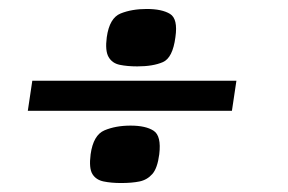

<svg xmlns="http://www.w3.org/2000/svg" viewBox="-20 -404 642 428"><path d="M52 -224H507L497 -157H42ZM182 -60Q188 -103 213 -113.5Q238 -124 271 -124Q305 -124 322.5 -112.5Q340 -101 335 -60Q331 -29 319.5 -16Q308 -3 291 0.5Q274 4 250 4Q228 4 211 0.5Q194 -3 186 -16Q178 -29 182 -60ZM218 -321Q224 -364 249 -374Q274 -384 307 -384Q341 -384 359 -373Q377 -362 371 -321Q365 -275 343 -265.5Q321 -256 286 -256Q264 -256 247 -259.5Q230 -263 222 -277Q214 -291 218 -321Z"/></svg>

Font: Genos Thin Black
Style: Italic
Weight: 900
Italic angle: -8°
Version: Version 1.010